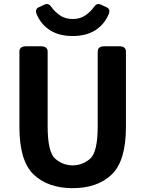

<svg xmlns="http://www.w3.org/2000/svg" viewBox="-20 -934 734 970"><path d="M165.5 -861.8Q154.8 -887.2 175.3 -897L205.6 -911.1Q225.6 -920.4 240.7 -897.5Q253.4 -877.9 280.8 -857.9Q308.1 -837.9 347.2 -837.9Q386.2 -837.9 413.6 -857.9Q440.9 -877.9 453.6 -897.5Q468.8 -920.4 488.8 -911.1L519 -897Q539.6 -887.2 528.8 -861.8Q507.3 -810.5 461.4 -781.2Q415.5 -752 347.2 -752Q278.8 -752 232.9 -781.2Q187 -810.5 165.5 -861.8ZM78.1 -291.5V-673.3Q78.1 -700.2 112.3 -700.2H186.5Q220.7 -700.2 220.7 -673.3V-296.4Q220.7 -164.6 259.5 -131.6Q298.3 -98.6 347.2 -98.6Q396 -98.6 434.8 -131.6Q473.6 -164.6 473.6 -296.4V-673.3Q473.6 -700.2 507.8 -700.2H582Q616.2 -700.2 616.2 -673.3V-291.5Q616.2 -120.6 543.9 -52Q471.7 16.6 347.2 16.6Q222.7 16.6 150.4 -52Q78.1 -120.6 78.1 -291.5Z"/></svg>

Font: Istok Web
Style: Bold
Weight: 700
Designer: Andrey V. Panov
Foundry: Andrey V. Panov
Version: Version 1.0.2g